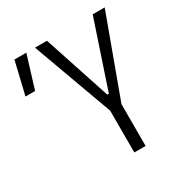

<svg xmlns="http://www.w3.org/2000/svg" viewBox="-161 -820 909 948"><g transform="rotate(-30 293.0 -346.5)"><path d="M334.5 0H398.9V-238.3L565.9 -693.4H497.6L370.6 -314H361.8L236.8 -693.4H168.5L334.5 -238.3ZM7.3 -507.8H62L119.1 -693.4H51.3Z"/></g></svg>

Font: Cascadia Mono Light
Style: Regular
Weight: 300
Monospace: yes
Designer: Aaron Bell
Foundry: Saja Typeworks
Version: Version 2404.023